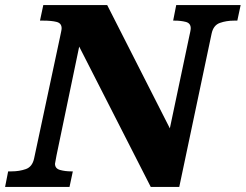

<svg xmlns="http://www.w3.org/2000/svg" viewBox="-45 -734 965 754"><path d="M-25 0 -13 -61H0Q31 -61 56.5 -70Q82 -79 89 -112L190 -585Q193 -600 195 -609Q197 -618 197 -623Q197 -643 177 -648Q157 -653 125 -653H112L125 -714H376L622 -230L698 -590Q700 -599 702 -608.5Q704 -618 704 -623Q704 -643 684.5 -648Q665 -653 641 -653H635L647 -714H900L887 -653H874Q844 -653 818.5 -644Q793 -635 786 -602L659 0H547L266 -551L177 -124Q171 -94 171 -91Q171 -72 191 -66.5Q211 -61 235 -61H241L228 0Z"/></svg>

Font: Noto Serif Black
Style: Italic
Weight: 900
Italic angle: -12°
Designer: Monotype Design Team
Foundry: Monotype Imaging Inc.
Version: Version 2.013